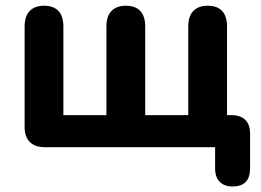

<svg xmlns="http://www.w3.org/2000/svg" viewBox="-20 -519 920 677"><path d="M800.2 138.5Q771 138.5 754.8 122.1Q738.5 105.8 738.5 74.8V0H138Q103.5 0 85.1 -18.4Q66.8 -36.8 66.8 -71.2V-425.2Q66.8 -462 84.8 -480.4Q102.8 -498.8 135.2 -498.8Q168.8 -498.8 186.1 -480.4Q203.5 -462 203.5 -425.2V-113H355.2V-425.2Q355.2 -462 373.2 -480.4Q391.2 -498.8 423.8 -498.8Q457.2 -498.8 474.6 -480.4Q492 -462 492 -425.2V-113H643.8V-425.2Q643.8 -462 661.8 -480.4Q679.8 -498.8 712.2 -498.8Q745.8 -498.8 763.1 -480.4Q780.5 -462 780.5 -425.2V-45.2L712.8 -113H795.8Q827.8 -113 844.8 -96.4Q861.8 -79.8 861.8 -47.8V74.8Q861.8 138.5 800.2 138.5Z"/></svg>

Font: Nunito ExtraLight
Style: Regular
Weight: 200
Designer: Vernon Adams
Foundry: Vernon Adams
Version: Version 3.602;April 4, 2023;FontCreator 14.0.0.2856 64-bit